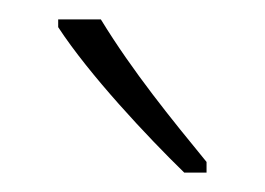

<svg xmlns="http://www.w3.org/2000/svg" viewBox="-20 -784 273 198"><path d="M84 -764H40V-756C72 -707 132 -643 170 -606H193V-617C157 -661 117 -710 84 -764Z"/></svg>

Font: Noto Sans Thai ExtCond ExtLt
Style: Regular
Weight: 200
Width: 2
Designer: Monotype Design Team
Foundry: Monotype Imaging Inc.
Version: Version 2.002